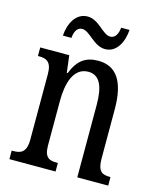

<svg xmlns="http://www.w3.org/2000/svg" viewBox="-110 -810 736 888"><g transform="rotate(15 257.5 -365.5)"><path d="M315 -606C370 -606 398 -662 402 -721H362C359 -694 349 -668 323 -668C287 -668 254 -731 200 -731C143 -731 115 -674 111 -616H152C154 -643 164 -669 190 -669C227 -669 260 -606 315 -606ZM20 0H241V-41H236C201 -41 176 -48 176 -108V-321C176 -405 198 -485 269 -485C325 -485 345 -432 345 -347V0H493V-41H489C454 -41 431 -50 431 -113V-349C431 -486 384 -546 300 -546C242 -546 204 -522 177 -454H173L163 -536H24V-495H29C63 -495 90 -486 90 -427V-113C90 -50 63 -41 27 -41H20Z"/></g></svg>

Font: Noto Serif Georgian ExtraCondensed
Style: Regular
Weight: 400
Width: 2
Designer: Monotype Design Team, Akaki Razmadze
Foundry: Google LLC
Version: Version 2.003